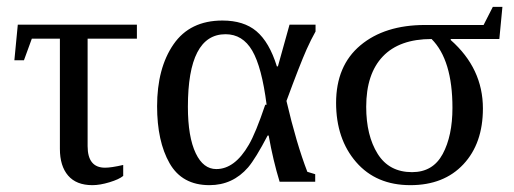

<svg xmlns="http://www.w3.org/2000/svg" viewBox="-20 -531 1503 561"><path d="M250 10Q203 10 179 -18Q155 -46 155 -96V-418H73L50 -355H22L32 -459H380V-418H236V-104Q236 -41 287 -41Q305 -41 340 -49V-17Q328 -7 300 1.5Q272 10 250 10Z M439 -221V-220Q439 -332 487 -401.5Q535 -471 630 -471Q692 -471 729 -440Q767 -408 789 -337H792L826 -459H902V-439Q889 -416 876 -387Q856 -342 817 -236Q846 -112 878 -29L901 -22V0H797Q778 -62 765 -135H762Q727 -68 705 -42Q660 10 592 10Q512 10 475.5 -54Q439 -118 439 -221ZM755 -225H759Q745 -335 717 -383Q689 -431 639 -431Q529 -431 529 -219Q529 -131 552 -83Q574 -37 612 -37Q666 -37 707 -108Q727 -142 755 -225Z M962 -231V-230Q962 -339 1033 -398.5Q1104 -458 1222 -458H1393L1420 -511H1448L1439 -417H1297V-414Q1391 -331 1391 -214Q1391 -112 1334 -51Q1277 10 1179 10Q1079 10 1020.5 -57.5Q962 -125 962 -231ZM1050 -219Q1050 -135 1083.5 -81.5Q1117 -28 1184 -28Q1245 -28 1273.5 -81Q1302 -134 1302 -216Q1302 -356 1241 -417Q1147 -417 1098.5 -366Q1050 -315 1050 -219Z"/></svg>

Font: Libra Serif Modern
Style: Regular
Weight: 400
Designer: Stefan Peev, Context Ltd
Foundry: Stefan Peev, Context Ltd
Version: Version 1.000